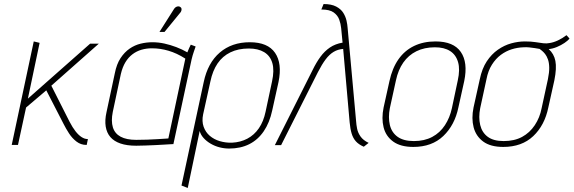

<svg xmlns="http://www.w3.org/2000/svg" viewBox="-20 -717 2838 950"><path d="M324 -115 234 -293 469 -501H426L118 -229L176 -505L147 -512L38 0H69L109 -185L209 -270L295 -103Q306 -81 321.5 -57Q337 -33 358.5 -16.5Q380 0 407 0H409L415 -29H413Q399 -29 384 -38.5Q369 -48 354 -67Q339 -86 324 -115Z M948 -487 924 -496Q922 -492 916 -479.5Q910 -467 907 -458Q881 -473 852 -484Q823 -495 793.5 -501.5Q764 -508 734 -508Q705 -508 676 -501Q647 -494 621.5 -476.5Q596 -459 576.5 -429.5Q557 -400 548 -354L507 -162Q498 -122 503 -91Q508 -60 526 -39Q544 -18 576 -7Q608 4 654 4Q674 4 698.5 3Q723 2 747.5 1Q772 0 793 -1.5Q814 -3 826.5 -3.5Q839 -4 838 -4L928 -423Q933 -444 939 -461Q945 -478 948 -487ZM538 -163 578 -351Q586 -385 600.5 -409Q615 -433 635.5 -448.5Q656 -464 680.5 -471Q705 -478 731 -478Q753 -478 773 -475Q793 -472 813.5 -466Q834 -460 854.5 -450.5Q875 -441 897 -427L813 -32Q814 -32 799 -31Q784 -30 760 -28.5Q736 -27 708 -26Q680 -25 654 -25Q606 -25 577 -40.5Q548 -56 538.5 -87Q529 -118 538 -163ZM870 -652Q875 -657 877 -663Q879 -669 878 -674.5Q877 -680 871 -683Q867 -686 861 -685.5Q855 -685 849.5 -681.5Q844 -678 840 -671L769 -559H794Z M1327 -171 1358 -311Q1377 -403 1341 -455.5Q1305 -508 1216 -508Q1127 -508 1067.5 -457Q1008 -406 988 -311L878 201L909 213L968 -69Q973 -50 987.5 -34Q1002 -18 1022.5 -6Q1043 6 1066.5 12Q1090 18 1114 18Q1170 18 1213 -3.5Q1256 -25 1285 -67.5Q1314 -110 1327 -171ZM1326 -314 1294 -164Q1284 -116 1261 -82.5Q1238 -49 1204 -31Q1170 -13 1128 -11Q1097 -10 1068 -18.5Q1039 -27 1018 -45Q997 -63 987.5 -90Q978 -117 985 -151L1021 -314Q1032 -367 1056.5 -403Q1081 -439 1120 -458Q1159 -477 1211 -477Q1257 -477 1287 -459Q1317 -441 1327.5 -405Q1338 -369 1326 -314Z M1742 -117 1700 -579Q1699 -595 1694.5 -615Q1690 -635 1678.5 -653.5Q1667 -672 1643.5 -684.5Q1620 -697 1581 -697L1570 -670Q1611 -670 1631 -655.5Q1651 -641 1658.5 -620Q1666 -599 1668 -578L1675 -506Q1639 -500 1612.5 -482Q1586 -464 1565.5 -436Q1545 -408 1527 -371L1340 1H1371L1553 -360Q1573 -399 1591.5 -423.5Q1610 -448 1631 -460.5Q1652 -473 1678 -475L1710 -112Q1713 -79 1720 -56Q1727 -33 1741 -17.5Q1755 -2 1780 9L1804 -10Q1777 -23 1764 -41.5Q1751 -60 1747 -80Q1743 -100 1742 -117Z M2248 -185 2277 -316Q2296 -408 2260 -460Q2224 -512 2135 -512Q2075 -512 2028.5 -489.5Q1982 -467 1951.5 -423.5Q1921 -380 1907 -316L1878 -185Q1867 -131 1878 -87Q1889 -43 1925.5 -16.5Q1962 10 2025 10Q2117 10 2173.5 -44Q2230 -98 2248 -185ZM2245 -319 2216 -182Q2206 -135 2181.5 -97.5Q2157 -60 2118.5 -39.5Q2080 -19 2028 -19Q1977 -19 1947.5 -40Q1918 -61 1909 -98.5Q1900 -136 1909 -182L1939 -319Q1950 -371 1975.5 -407.5Q2001 -444 2040.5 -463.5Q2080 -483 2132 -483Q2178 -483 2207 -464.5Q2236 -446 2246.5 -409.5Q2257 -373 2245 -319Z M2798 -526 2783 -543Q2762 -527 2740.5 -517Q2719 -507 2699 -504Q2685 -501 2668 -503Q2651 -505 2629.5 -508.5Q2608 -512 2577 -512Q2544 -512 2509.5 -502.5Q2475 -493 2443.5 -471Q2412 -449 2388.5 -413.5Q2365 -378 2354 -325L2323 -185Q2312 -131 2323.5 -87Q2335 -43 2371 -16.5Q2407 10 2470 10Q2562 10 2618.5 -43.5Q2675 -97 2693 -185L2723 -320Q2735 -380 2728 -415.5Q2721 -451 2695 -474Q2715 -476 2735.5 -484.5Q2756 -493 2773 -504.5Q2790 -516 2798 -526ZM2691 -325 2660 -182Q2651 -135 2626 -97.5Q2601 -60 2563 -39.5Q2525 -19 2472 -19Q2422 -19 2393.5 -40Q2365 -61 2356 -98.5Q2347 -136 2356 -182L2387 -325Q2395 -367 2414 -397Q2433 -427 2458 -445.5Q2483 -464 2511.5 -473Q2540 -482 2570 -483Q2584 -484 2598.5 -482.5Q2613 -481 2626 -479Q2639 -477 2650 -475Q2654 -472 2661.5 -466Q2669 -460 2677 -450Q2685 -440 2691 -423.5Q2697 -407 2697.5 -383Q2698 -359 2691 -325Z"/></svg>

Font: Advent Pro ExtraLight
Style: Italic
Weight: 250
Italic angle: -12°
Version: Version 3.000